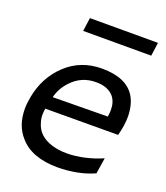

<svg xmlns="http://www.w3.org/2000/svg" viewBox="-116 -678 667 770"><g transform="rotate(20 217.0 -292.5)"><path d="M217.5 11Q164 11 122.8 -4Q81.5 -19 56 -49Q15 -94 15 -165Q15 -188 20 -215Q36 -304.5 98.5 -363.5Q161 -422.5 252 -422.5Q356 -422.5 393.5 -361Q413.5 -328 414.5 -277Q414.5 -239.5 402.5 -194.5L92 -193.5Q89.5 -180 89.5 -167Q89.5 -150 94.5 -135Q101.5 -108.5 120.2 -90.8Q139 -73 168.2 -63.8Q197.5 -54.5 233.5 -54.5Q271 -54.5 310.8 -63.8Q350.5 -73 384 -88L373.5 -20Q338.5 -4 298 3.5Q257.5 11 217.5 11ZM104 -247 338.5 -249.5Q341 -265.5 341 -278.5Q341 -313 323 -334.5Q297.5 -363.5 247 -363Q185.5 -363 144 -318.5Q114.5 -288 104 -247ZM418.5 -538.5H128L136 -596H426.5Z"/></g></svg>

Font: Lucymar Sans
Style: Italic
Weight: 400
Italic angle: -10°
Foundry: The League of Moveable Type (original font) / Main changes by Cristiano Sobral with portions from Mirco Monsees
Version: Version 2.00;August 30, 2020;FontCreator 13.0.0.2681 64-bit